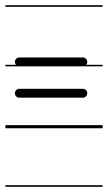

<svg xmlns="http://www.w3.org/2000/svg" viewBox="-23 -483 413 735"><path d="M294 -143H51C41.6 -143 34 -135.4 34 -126C34 -116.6 41.6 -109 51 -109H294C303.4 -109 311 -116.6 311 -126C311 -135.4 303.4 -143 294 -143ZM294 -263H51C41.6 -263 34 -255.4 34 -246C34 -241.8 35.5 -238 38 -235H-2.5V-229H51H294H370V-235H307C309.5 -238 311 -241.8 311 -246C311 -255.4 303.4 -263 294 -263ZM-2.5 226V232H370V226ZM-2.5 -4V8H370V-4ZM-2.5 -463V-457H370V-463Z"/></svg>

Font: LetsTraceRuled
Style: Medium
Weight: 500
Version: Version 003.000